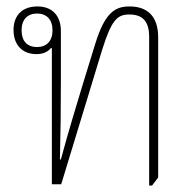

<svg xmlns="http://www.w3.org/2000/svg" viewBox="-20 -572 607 596"><path d="M443 4H452L471 -21V-456C471 -521 438 -552 382 -552C338 -552 306 -534 276 -437L239 -317C219 -250 193 -167 169 -77H166C168 -157 169 -233 169 -325V-476C169 -519 146 -552 96 -552C50 -552 22 -525 22 -479C22 -432 50 -404 93 -404C112 -404 128 -410 138 -423L141 -422V0H170L297 -417C326 -510 344 -527 381 -527C421 -527 443 -508 443 -457ZM95 -426C64 -426 47 -445 47 -478C47 -511 65 -530 95 -530C125 -530 143 -511 143 -478C143 -445 125 -426 95 -426Z"/></svg>

Font: Noto Serif Thai SemiCondensed Thin
Style: Regular
Weight: 100
Width: 4
Designer: Monotype Design Team
Foundry: Monotype Imaging Inc.
Version: Version 2.002